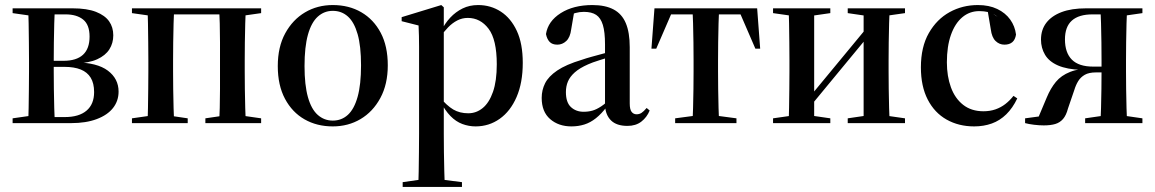

<svg xmlns="http://www.w3.org/2000/svg" viewBox="-20 -488 4579 761"><path d="M30 0V-19L121 -32L150 -24H237Q293 -24 323 -49.5Q353 -75 353 -123Q353 -158 339.5 -180Q326 -202 300 -212.5Q274 -223 235 -223H168V-247H232Q283 -247 309 -271Q335 -295 335 -343Q335 -390 309.5 -410.5Q284 -431 240 -431H160L121 -423L30 -436V-455H267Q325 -455 360.5 -441Q396 -427 412.5 -403.5Q429 -380 429 -348Q429 -317 413.5 -292.5Q398 -268 365 -253Q332 -238 281 -237L278 -241Q365 -240 407.5 -208Q450 -176 450 -125Q450 -88 428 -60Q406 -32 363.5 -16Q321 0 262 0ZM91 0Q93 -24 93.5 -60Q94 -96 94.5 -135Q95 -174 95 -205V-249Q95 -281 94.5 -320Q94 -359 93.5 -395Q93 -431 91 -455H198Q196 -431 195 -395Q194 -359 193.5 -320Q193 -281 193 -249V-205Q193 -174 193.5 -135Q194 -96 195 -60Q196 -24 198 0Z M564 0Q566 -24 566.5 -60Q567 -96 567.5 -135Q568 -174 568 -205V-249Q568 -281 567.5 -320Q567 -359 566.5 -395Q566 -431 564 -455H671Q669 -431 668 -395Q667 -359 666.5 -320Q666 -281 666 -249V-205Q666 -174 666.5 -135Q667 -96 668 -60Q669 -24 671 0ZM848 0Q850 -24 851 -60Q852 -96 852 -135Q852 -174 852 -205V-249Q852 -281 852 -320Q852 -359 851 -395Q850 -431 848 -455H955Q953 -431 952 -395Q951 -359 950.5 -320Q950 -281 950 -249V-205Q950 -174 950.5 -135Q951 -96 952 -60Q953 -24 955 0ZM503 0V-19L594 -32H636L724 -19V0ZM794 0V-19L883 -32H924L1015 -19V0ZM503 -436V-455H638V-423H594ZM880 -423V-455H1015V-436L924 -423ZM634 -431V-455H879V-431Z M1299 13Q1236 13 1187 -15Q1138 -43 1109.5 -96.5Q1081 -150 1081 -226Q1081 -302 1110.5 -356Q1140 -410 1189 -439Q1238 -468 1299 -468Q1363 -468 1412 -439.5Q1461 -411 1489 -358Q1517 -305 1517 -229Q1517 -154 1487.5 -99.5Q1458 -45 1409 -16Q1360 13 1299 13ZM1299 -10Q1334 -10 1359 -33Q1384 -56 1397.5 -104.5Q1411 -153 1411 -229Q1411 -305 1397.5 -352.5Q1384 -400 1359 -422.5Q1334 -445 1299 -445Q1265 -445 1239.5 -422Q1214 -399 1200.5 -350.5Q1187 -302 1187 -226Q1187 -151 1200.5 -103Q1214 -55 1239.5 -32.5Q1265 -10 1299 -10Z M1576 253V234L1667 221H1710L1811 234V253ZM1637 253Q1639 228 1639.5 191.5Q1640 155 1640.5 115Q1641 75 1641 42V-249Q1641 -279 1641 -302Q1641 -325 1640.5 -345.5Q1640 -366 1639 -387L1572 -404V-420L1729 -468L1739 -459V-376V-372V-79V-75V42Q1739 75 1739.5 115Q1740 155 1741 191.5Q1742 228 1743 253ZM1865 13Q1838 13 1812.5 3.5Q1787 -6 1765.5 -28Q1744 -50 1726 -85H1713L1720 -106Q1751 -69 1776.5 -54Q1802 -39 1836 -39Q1868 -39 1893.5 -60Q1919 -81 1934 -124Q1949 -167 1949 -233Q1949 -331 1916.5 -374Q1884 -417 1834 -417Q1812 -417 1792.5 -407Q1773 -397 1756 -379.5Q1739 -362 1723 -339L1717 -364H1728Q1743 -395 1764.5 -418Q1786 -441 1813.5 -454.5Q1841 -468 1875 -468Q1925 -468 1965 -442Q2005 -416 2028.5 -365.5Q2052 -315 2052 -239Q2052 -160 2027.5 -103.5Q2003 -47 1960.5 -17Q1918 13 1865 13Z M2245 13Q2194 13 2160.5 -16Q2127 -45 2127 -100Q2127 -131 2140.5 -158Q2154 -185 2188.5 -208.5Q2223 -232 2286 -251Q2303 -257 2325 -263Q2347 -269 2374.5 -276.5Q2402 -284 2432 -291V-273Q2387 -259 2356.5 -249.5Q2326 -240 2311 -233Q2277 -218 2258 -201Q2239 -184 2231 -165Q2223 -146 2223 -123Q2223 -82 2243 -63.5Q2263 -45 2293 -45Q2312 -45 2328 -49.5Q2344 -54 2363 -66.5Q2382 -79 2407 -104L2415 -65H2385Q2364 -37 2342 -19.5Q2320 -2 2296 5.5Q2272 13 2245 13ZM2467 11Q2424 11 2402 -10.5Q2380 -32 2378 -70V-73V-312Q2378 -361 2369.5 -389Q2361 -417 2343 -429Q2325 -441 2294 -441Q2277 -441 2261 -436.5Q2245 -432 2228 -426L2257 -448L2244 -372Q2240 -340 2224.5 -325.5Q2209 -311 2189 -311Q2169 -311 2158.5 -322Q2148 -333 2144 -353Q2152 -404 2202.5 -436Q2253 -468 2328 -468Q2379 -468 2412 -450.5Q2445 -433 2460.5 -396Q2476 -359 2476 -301V-78Q2476 -54 2483.5 -44.5Q2491 -35 2503 -35Q2514 -35 2522.5 -40.5Q2531 -46 2543 -60L2555 -50Q2544 -23 2522 -6Q2500 11 2467 11Z M2562 -295 2574 -455H2981L2993 -295H2974L2910 -443L2943 -431H2613L2645 -443L2581 -295ZM2656 0V-19L2754 -32H2801L2899 -19V0ZM2724 0Q2726 -24 2727 -60Q2728 -96 2728.5 -135Q2729 -174 2729 -205V-249Q2729 -281 2728.5 -320Q2728 -359 2727 -395Q2726 -431 2724 -455H2831Q2829 -431 2828 -395Q2827 -359 2826.5 -320Q2826 -281 2826 -249V-205Q2826 -174 2826.5 -135Q2827 -96 2828 -60Q2829 -24 2831 0Z M3044 0V-19L3135 -32H3181L3271 -19V0ZM3340 0V-19L3429 -32H3476L3567 -19V0ZM3105 0Q3107 -24 3107.5 -60Q3108 -96 3108.5 -135Q3109 -174 3109 -205V-249Q3109 -281 3108.5 -320Q3108 -359 3107.5 -395Q3107 -431 3105 -455H3207V0ZM3187 -61 3170 -100H3186L3305 -244L3424 -388L3435 -348H3424L3305 -204ZM3403 0V-455H3507Q3505 -431 3504 -395Q3503 -359 3502.5 -320Q3502 -281 3502 -249V-205Q3502 -174 3502.5 -135Q3503 -96 3504 -60Q3505 -24 3507 0ZM3044 -436V-455H3271V-436L3181 -423H3135ZM3340 -436V-455H3567V-436L3476 -423H3429Z M3841 13Q3780 13 3732 -14Q3684 -41 3657 -93.5Q3630 -146 3630 -221Q3630 -302 3661.5 -357Q3693 -412 3744 -440Q3795 -468 3856 -468Q3900 -468 3932.5 -452.5Q3965 -437 3984 -410.5Q4003 -384 4007 -351Q4004 -331 3992.5 -321Q3981 -311 3961 -311Q3941 -311 3926 -325.5Q3911 -340 3907 -372L3894 -449L3934 -421Q3917 -436 3898 -440Q3879 -444 3862 -444Q3823 -444 3794 -419.5Q3765 -395 3749 -349.5Q3733 -304 3733 -241Q3733 -186 3749 -142Q3765 -98 3797.5 -72.5Q3830 -47 3878 -47Q3904 -47 3925.5 -54.5Q3947 -62 3964.5 -75.5Q3982 -89 3997 -108L4012 -98Q3994 -60 3968.5 -35Q3943 -10 3911 1.5Q3879 13 3841 13Z M4285 -455H4508V-436L4418 -423L4381 -431H4310Q4256 -431 4228.5 -406.5Q4201 -382 4201 -332Q4201 -279 4228.5 -251.5Q4256 -224 4313 -224H4381V-201H4324Q4296 -201 4279.5 -191.5Q4263 -182 4253.5 -166.5Q4244 -151 4238 -131L4213 -58Q4206 -31 4193.5 -16.5Q4181 -2 4162.5 3.5Q4144 9 4117 9Q4099 9 4078.5 6.5Q4058 4 4043 0V-19L4162 -35L4089 -7L4129 -102Q4144 -138 4165 -163.5Q4186 -189 4221.5 -203Q4257 -217 4315 -218L4266 -211Q4209 -213 4173.5 -228.5Q4138 -244 4122 -271Q4106 -298 4106 -331Q4106 -370 4127 -397.5Q4148 -425 4187.5 -440Q4227 -455 4285 -455ZM4341 0Q4343 -24 4344 -60Q4345 -96 4345.5 -135Q4346 -174 4346 -205V-249Q4346 -281 4345.5 -320Q4345 -359 4344 -395Q4343 -431 4341 -455H4448Q4446 -431 4445 -395Q4444 -359 4443.5 -320Q4443 -281 4443 -249V-205Q4443 -174 4443.5 -135Q4444 -96 4445 -60Q4446 -24 4448 0ZM4281 0V-19L4371 -32H4418L4508 -19V0Z"/></svg>

Font: Source Serif 4 60pt SemiBold
Style: Regular
Weight: 600
Version: Version 4.004;hotconv 1.0.116;makeotfexe 2.5.65601